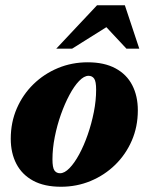

<svg xmlns="http://www.w3.org/2000/svg" viewBox="-20 -697 566 732"><path d="M314.5 -459.5Q377.5 -459.5 420.2 -436.5Q463 -413.5 484.2 -372.2Q505.5 -331 505.5 -276.5Q505.5 -214 482.5 -161Q459.5 -108 419 -68.5Q378.5 -29 325.5 -7Q272.5 15 212.5 15Q149 15 106.5 -8Q64 -31 42.5 -72.2Q21 -113.5 21 -168Q21 -230.5 44 -283.5Q67 -336.5 107.5 -376Q148 -415.5 201 -437.5Q254 -459.5 314.5 -459.5ZM209 -36.5Q226 -36.5 245 -56Q264 -75.5 282 -108.8Q300 -142 314.5 -183.8Q329 -225.5 337.8 -269.8Q346.5 -314 346.5 -355Q346.5 -386.5 339 -397.2Q331.5 -408 317.5 -408Q300.5 -408 281.5 -388.2Q262.5 -368.5 244.8 -335.2Q227 -302 212.2 -260.5Q197.5 -219 188.8 -174.8Q180 -130.5 180 -89.5Q180 -58 187.5 -47.2Q195 -36.5 209 -36.5ZM194.5 -511.5 350 -677H456L511 -511.5H462L363 -617.5H424L255 -511.5Z"/></svg>

Font: Newsreader 24pt ExtraBold
Style: Italic
Weight: 800
Italic angle: -17°
Designer: Hugues Gentile
Foundry: Production Type
Version: Version 1.003